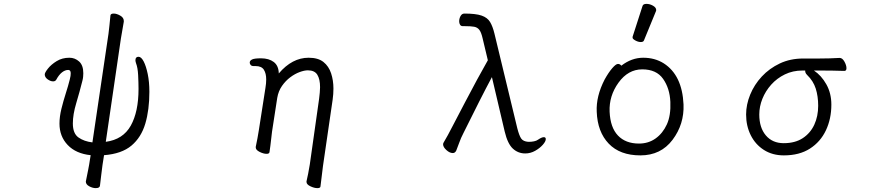

<svg xmlns="http://www.w3.org/2000/svg" viewBox="-20 -784 4608 991"><path d="M509 68Q506 89 502.5 119.5Q499 150 496 174Q495 187 474 187Q458 187 440.5 177.5Q423 168 423 153Q423 151 423.5 150Q424 149 424 148Q429 123 435 93Q441 63 444 41L448 17Q372 9 329.5 -35.5Q287 -80 287 -146Q287 -182 297 -222.5Q307 -263 319.5 -302Q332 -341 340 -373Q343 -384 344 -392Q345 -400 345 -406Q345 -423 332 -423Q316 -423 300 -410.5Q284 -398 270 -372Q265 -364 254 -364Q241 -364 226 -374.5Q211 -385 211 -400Q211 -409 227.5 -430Q244 -451 272.5 -468.5Q301 -486 338 -486Q367 -486 388.5 -466.5Q410 -447 410 -406Q410 -397 409 -387Q408 -377 405 -366Q391 -310 373.5 -251.5Q356 -193 356 -147Q356 -95 385 -74.5Q414 -54 457 -49L540 -610Q542 -627 545 -654Q548 -681 550 -704Q551 -714 567 -714Q582 -714 600.5 -703.5Q619 -693 619 -676V-672L604 -585L526 -52Q615 -64 655 -135.5Q695 -207 695 -325Q695 -357 693 -396Q691 -435 682 -458Q679 -467 679 -473Q679 -491 695 -491Q709 -491 721.5 -467Q734 -443 742.5 -402Q751 -361 751 -310Q751 -217 730 -146Q709 -75 658.5 -32.5Q608 10 517 17Z M1634 179Q1633 187 1618 187Q1602 187 1582 177.5Q1562 168 1562 155V152Q1566 135 1570.5 112.5Q1575 90 1579 65L1627 -274Q1629 -291 1630.5 -306Q1632 -321 1632 -334Q1632 -375 1618 -398Q1604 -421 1569 -421Q1551 -421 1526.5 -412Q1502 -403 1478 -385Q1454 -367 1435.5 -340.5Q1417 -314 1411 -279L1384 -104Q1383 -95 1380.5 -74Q1378 -53 1375.5 -31.5Q1373 -10 1371 1Q1370 10 1356 10Q1340 10 1320 0Q1300 -10 1300 -23V-26Q1304 -44 1309 -71Q1314 -98 1316 -112L1350 -330Q1352 -342 1353 -353Q1354 -364 1354 -374Q1354 -405 1342 -424Q1330 -443 1299 -443H1289Q1279 -443 1274 -448.5Q1269 -454 1269 -461Q1269 -471 1281 -477Q1293 -483 1327 -483Q1368 -483 1393 -464Q1418 -445 1419 -405Q1488 -486 1573 -486Q1622 -486 1649.5 -464Q1677 -442 1689 -405.5Q1701 -369 1701 -327Q1701 -313 1700 -298.5Q1699 -284 1697 -270L1647 73Z M2712 -52Q2723 -52 2736 -54.5Q2749 -57 2757 -63Q2776 -76 2787 -76Q2797 -76 2797 -66Q2797 -54 2781.5 -36.5Q2766 -19 2742 -5.5Q2718 8 2691 8Q2654 8 2627 -17Q2600 -42 2585 -105L2519 -386Q2490 -332 2453 -259Q2416 -186 2372 -97Q2359 -72 2350.5 -48Q2342 -24 2335 -7Q2329 6 2317 6Q2301 6 2284 -9.5Q2267 -25 2267 -39Q2267 -43 2269 -47Q2280 -65 2291.5 -86.5Q2303 -108 2316 -133Q2348 -194 2380 -255.5Q2412 -317 2442.5 -373Q2473 -429 2498 -473L2471 -586Q2464 -617 2454 -630Q2444 -643 2427 -646Q2410 -649 2380 -649H2369Q2359 -649 2354.5 -656.5Q2350 -664 2350 -674Q2350 -688 2357 -701Q2364 -714 2377 -714Q2436 -714 2466 -703.5Q2496 -693 2509.5 -670.5Q2523 -648 2532 -611L2650 -122Q2660 -83 2670.5 -68.5Q2681 -54 2706 -52Z M3296 -752Q3299 -764 3316.5 -764Q3334 -764 3350.5 -754.5Q3367 -745 3367 -732Q3367 -729 3366 -727L3304 -576Q3301 -567 3287.5 -567Q3274 -567 3259.5 -575Q3245 -583 3245 -589.5Q3245 -596 3246 -597ZM3187 -445Q3240 -486 3300 -486Q3360 -486 3406 -457Q3501 -396 3508 -245Q3512 -143 3451.5 -62.5Q3391 18 3285.5 18Q3180 18 3122 -42.5Q3064 -103 3060 -207Q3056 -287 3101 -374Q3121 -410 3140 -432Q3159 -454 3169.5 -454Q3180 -454 3187 -445ZM3278 -43Q3327 -43 3364 -69.5Q3401 -96 3422 -142Q3443 -188 3440 -258Q3437 -328 3402.5 -377Q3368 -426 3295 -426Q3222 -426 3172.5 -357.5Q3123 -289 3126.5 -207.5Q3130 -126 3169.5 -84.5Q3209 -43 3278 -43Z M4314 -485Q4328 -485 4338.5 -466Q4349 -447 4349 -432Q4349 -418 4338 -418Q4305 -419 4276 -419.5Q4247 -420 4212 -420H4181Q4219 -395 4245 -349Q4271 -303 4271 -244Q4271 -171 4243 -111.5Q4215 -52 4160.5 -17Q4106 18 4026 18Q3967 18 3923 -10Q3879 -38 3855 -86Q3831 -134 3831 -193Q3831 -244 3852 -295.5Q3873 -347 3912 -389Q3951 -431 4005 -456.5Q4059 -482 4126 -482H4208Q4262 -482 4313 -485ZM4136 -420H4122Q4072 -420 4031 -400Q3990 -380 3960.5 -347Q3931 -314 3915 -274Q3899 -234 3899 -193Q3899 -125 3933 -85Q3967 -45 4025 -45Q4084 -45 4123.5 -71Q4163 -97 4183 -140.5Q4203 -184 4203 -238Q4203 -287 4190.5 -326.5Q4178 -366 4146 -397Q4140 -403 4138 -408Q4136 -413 4136 -417Z"/></svg>

Font: Moon Stars Kai T
Style: Regular
Weight: 400
Designer: GuiWonder
Version: Version 1.101